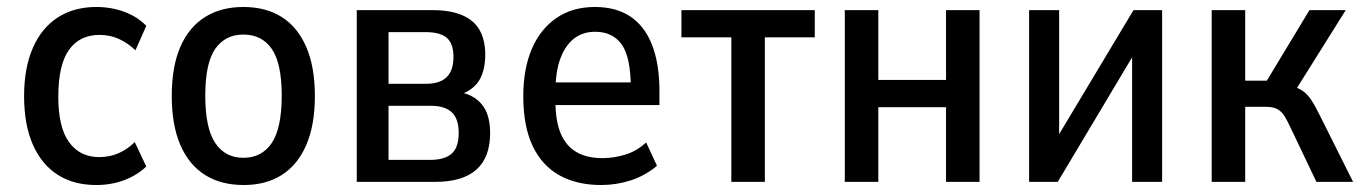

<svg xmlns="http://www.w3.org/2000/svg" viewBox="-20 -521 3904 550"><path d="M256 9Q191 9 145 -20.5Q99 -50 74 -107Q49 -164 49 -246Q49 -326 74 -383.5Q99 -441 145.5 -471Q192 -501 256 -501Q299 -501 336.5 -487Q374 -473 399 -447L368 -377Q346 -398 320.5 -409.5Q295 -421 265 -421Q208 -421 177.5 -378Q147 -335 147 -244Q147 -156 178 -113.5Q209 -71 264 -71Q295 -71 320.5 -82.5Q346 -94 366 -114L399 -44Q373 -19 336 -5Q299 9 256 9Z M678 9Q613 9 567 -20Q521 -49 496.5 -106Q472 -163 472 -246Q472 -330 496.5 -386.5Q521 -443 567 -472Q613 -501 677 -501Q742 -501 787.5 -472Q833 -443 857.5 -386Q882 -329 882 -246Q882 -163 857.5 -106Q833 -49 787.5 -20Q742 9 678 9ZM677 -69Q730 -69 758.5 -111.5Q787 -154 787 -247Q787 -340 758.5 -381Q730 -422 677 -422Q625 -422 596.5 -381Q568 -340 568 -247Q568 -154 596.5 -111.5Q625 -69 677 -69Z M1002 0V-492H1219Q1270 -492 1304 -477.5Q1338 -463 1354 -434.5Q1370 -406 1370 -365Q1370 -321 1354 -293Q1338 -265 1301 -251L1303 -256Q1331 -249 1349 -233.5Q1367 -218 1375.5 -195Q1384 -172 1384 -140Q1384 -70 1344.5 -35Q1305 0 1227 0ZM1093 -63H1212Q1254 -63 1274 -81Q1294 -99 1294 -140Q1294 -181 1274 -199.5Q1254 -218 1214 -218H1093ZM1093 -281H1201Q1240 -281 1259.5 -300Q1279 -319 1279 -358Q1279 -396 1260 -412.5Q1241 -429 1199 -429H1093Z M1702 9Q1633 9 1583 -18.5Q1533 -46 1506 -102.5Q1479 -159 1479 -245Q1479 -324 1503.5 -381Q1528 -438 1574 -469.5Q1620 -501 1684 -501Q1745 -501 1786 -473.5Q1827 -446 1848 -392Q1869 -338 1869 -260V-220H1556V-285H1801L1787 -268Q1787 -357 1761 -393.5Q1735 -430 1685 -430Q1650 -430 1625 -411Q1600 -392 1585.5 -354Q1571 -316 1571 -256V-233Q1571 -174 1586.5 -138Q1602 -102 1632 -85Q1662 -68 1706 -68Q1738 -68 1771 -78Q1804 -88 1831 -113L1862 -46Q1827 -17 1786 -4Q1745 9 1702 9Z M2075 0V-414H1932V-492H2314V-414H2171V0Z M2400 0V-492H2496V-292H2690V-492H2786V0H2690V-214H2496V0Z M2928 0V-492H3014V-90H2986L3227 -492H3309V0H3223V-402H3250L3010 0Z M3451 0V-492H3547V-290H3609L3731 -492H3835L3684 -251L3667 -277Q3694 -272 3709 -262.5Q3724 -253 3736 -235Q3748 -217 3763 -186L3856 0H3751L3678 -153Q3668 -175 3659.5 -188.5Q3651 -202 3639 -208.5Q3627 -215 3606 -215H3547V0Z"/></svg>

Font: Nunito Sans 10pt Condensed SemiBold
Style: Regular
Weight: 600
Width: 3
Designer: Vernon Adams
Foundry: Vernon Adams
Version: Version 3.101;gftools[0.9.27]